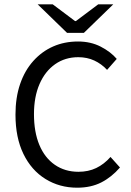

<svg xmlns="http://www.w3.org/2000/svg" viewBox="-20 -861 611 893"><path d="M339 12Q257 12 191.5 -28.5Q126 -69 89 -145Q52 -221 52 -328Q52 -407 73.5 -470Q95 -533 135 -577.5Q175 -622 227.5 -645Q280 -668 343 -668Q402 -668 448.5 -644Q495 -620 523 -587L478 -536Q452 -564 418.5 -579.5Q385 -595 344 -595Q283 -595 236.5 -562.5Q190 -530 164 -470.5Q138 -411 138 -330Q138 -247 163 -187Q188 -127 235 -94.5Q282 -62 345 -62Q391 -62 427.5 -79.5Q464 -97 494 -131L538 -82Q499 -37 451 -12.5Q403 12 339 12ZM292 -708 155 -841H225L329 -763H333L437 -841H507L370 -708Z"/></svg>

Font: Source Sans 3
Style: Regular
Weight: 400
Designer: Paul D. Hunt
Foundry: Adobe
Version: Version 3.046;hotconv 1.0.118;makeotfexe 2.5.65603